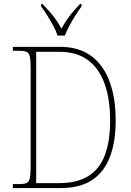

<svg xmlns="http://www.w3.org/2000/svg" viewBox="-20 -951 660 971"><path d="M45 0V-20H77Q102 -20 114.5 -25.5Q127 -31 131 -50.5Q135 -70 135 -109V-607Q135 -646 131 -664.5Q127 -683 115 -688.5Q103 -694 77 -694H45V-714H286Q378 -714 440 -669Q502 -624 533.5 -540.5Q565 -457 565 -342Q565 -233 535.5 -156.5Q506 -80 445 -40Q384 0 288 0ZM279 -25Q369 -25 426 -60Q483 -95 510 -165.5Q537 -236 537 -342Q537 -448 509.5 -526Q482 -604 425.5 -646.5Q369 -689 280 -689H163V-25ZM271 -771Q264 -794 249.5 -820.5Q235 -847 219 -873Q203 -899 188 -918V-931H195Q217 -908 233.5 -889Q250 -870 263.5 -850.5Q277 -831 291 -806Q304 -831 317.5 -850.5Q331 -870 347 -889Q363 -908 385 -931H392V-918Q378 -899 361.5 -873Q345 -847 331 -820.5Q317 -794 308 -771Z"/></svg>

Font: Noto Serif Khmer SemiCondensed Thin
Style: Regular
Weight: 250
Width: 4
Designer: Danh Hong and the Monotype Design Team
Foundry: Monotype Imaging Inc.
Version: Version 2.004